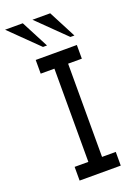

<svg xmlns="http://www.w3.org/2000/svg" viewBox="-202 -902 678 964"><g transform="rotate(-20 136.5 -420.0)"><path d="M268.6 0H48.8V-73.2H122.1V-571.3H48.8V-644.5H268.6V-571.3H195.3V-73.2H268.6ZM127 -693.4H105.5L-43.9 -839.8H50.8ZM273.4 -693.4H252L102.5 -839.8H197.3Z"/></g></svg>

Font: Catrinity
Style: Regular
Weight: 400
Designer: Alexander Lange
Foundry: High-Logic / Made with FontCreator
Version: Version 2.090;May 20, 2024;FontCreator 15.0.0.2974 64-bit